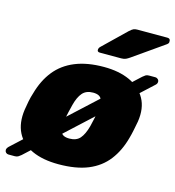

<svg xmlns="http://www.w3.org/2000/svg" viewBox="-137 -855 894 980"><g transform="rotate(15 310.0 -365.0)"><path d="M256 10Q173 10 116 -16Q59 -42 33.5 -92.5Q8 -143 18 -214Q21 -235 26 -260Q31 -285 38 -306Q58 -378 98 -428Q138 -478 201.5 -504Q265 -530 353 -530Q433 -530 490 -504Q547 -478 575 -428Q603 -378 592 -306Q588 -285 583 -260Q578 -235 572 -214Q553 -143 514 -92.5Q475 -42 412 -16Q349 10 256 10ZM276 -131Q313 -131 332 -153Q351 -175 363 -219Q367 -234 372.5 -260Q378 -286 381 -301Q387 -344 378.5 -366.5Q370 -389 333 -389Q297 -389 277.5 -366.5Q258 -344 247 -301Q243 -286 237 -260Q231 -234 229 -219Q223 -175 231 -153Q239 -131 276 -131ZM-3 28Q-11 28 -16.5 22.5Q-22 17 -22 9Q-22 0 -12 -10L554 -532Q562 -539 568.5 -543Q575 -547 586 -547H620Q627 -547 633 -541.5Q639 -536 639 -528Q639 -518 631 -511L63 13Q57 18 49.5 23Q42 28 31 28ZM313 -595Q297 -595 300 -611Q302 -619 308 -624L427 -739Q440 -751 448 -754.5Q456 -758 468 -758H627Q644 -758 642 -738Q641 -731 634 -726L470 -611Q460 -604 450.5 -599.5Q441 -595 426 -595Z"/></g></svg>

Font: Rubik ExtraBold
Style: Italic
Weight: 800
Italic angle: -12°
Designer: Hubert and Fischer
Foundry: Hubert and Fischer
Version: Version 2.300;gftools[0.9.30]